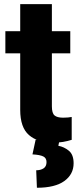

<svg xmlns="http://www.w3.org/2000/svg" viewBox="-20 -679 381 927"><path d="M319.3 -528.3V-421.4H230.5V-165.5Q230.5 -132.8 243.2 -121.8Q255.9 -110.8 284.7 -110.8Q298.3 -110.8 308.3 -111.8Q318.4 -112.8 326.2 -114.3V-3.9Q306.6 2.4 284.7 6.1Q262.7 9.8 236.8 9.8Q162.1 9.8 119.9 -26.9Q77.6 -63.5 77.6 -148.4V-421.4H5.9V-528.3H77.6V-659.2H230.5V-528.3ZM151.9 -3.9H267.6L261.7 24.9Q289.1 29.8 312.3 48.6Q335.4 67.4 335.4 109.4Q335.4 162.6 290.5 195.1Q245.6 227.5 158.2 227.5L154.8 143.1Q176.3 143.1 190.4 133.8Q204.6 124.5 204.6 103.5Q204.6 84 188.7 76.2Q172.9 68.4 136.7 66.4Z"/></svg>

Font: Vazirmatn FD ExtraBold
Style: Regular
Weight: 800
Designer: Saber Rastikerdar
Foundry: Saber Rastikerdar
Version: Version 33.003